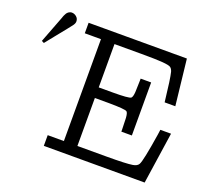

<svg xmlns="http://www.w3.org/2000/svg" viewBox="-120 -849 1082 997"><g transform="rotate(20 421.0 -350.0)"><path d="M19 -508.8Q22.9 -520 76.2 -658.2Q76.2 -658.2 78.1 -664.1Q80.1 -669.9 81.1 -671.4Q82 -672.9 84.5 -678Q86.9 -683.1 88.4 -685.1Q89.8 -687 93 -690.4Q96.2 -693.8 99.1 -695.3Q102.1 -696.8 106 -698.5Q109.9 -700.2 115.2 -700.2Q129.4 -700.2 141.1 -690.2Q152.8 -680.2 152.8 -665V-664.1Q152.8 -654.3 144.5 -642.6Q136.2 -630.9 73.2 -553.2Q48.3 -521 32.2 -502ZM214.8 0V-59.1H304.2V-622.1H214.8V-680.2H757.8L786.1 -426.8H727.1Q712.9 -554.7 704.1 -587.9Q699.2 -604 689.7 -610.1Q680.2 -616.2 645.5 -619.1Q610.8 -622.1 526.9 -622.1H378.9V-382.8H456.1Q544.9 -382.8 556.2 -391.1Q564 -397.9 565.9 -424.8Q567.9 -468.8 567.9 -490.2V-500H626V-207H567.9V-216.8Q567.9 -237.8 565.9 -282.2Q564 -310.1 556.2 -315.9Q544.9 -323.7 457 -324.2H378.9V-59.1H539.1Q648.9 -59.1 683.1 -64.9Q707 -68.8 714.8 -83Q727.1 -104 751 -256.8Q752 -268.1 754.9 -285.2H814L772 0Z"/></g></svg>

Font: CMU Concrete
Style: Roman
Weight: 500
Version: Version 0.7.0